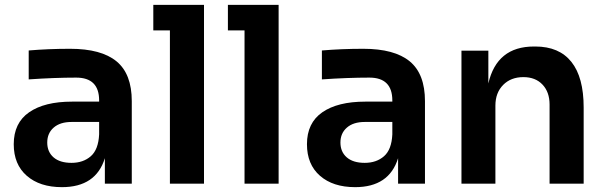

<svg xmlns="http://www.w3.org/2000/svg" viewBox="-20 -750 2473 784"><path d="M232.9 14.2Q142.6 14.2 89.4 -32.2Q36.1 -78.6 36.1 -161.1Q36.1 -248 98.9 -291.5Q161.6 -335 273.9 -335H384.8V-339.8Q384.8 -433.1 291 -433.1Q202.6 -433.1 97.2 -425.8V-543.9Q177.7 -550.8 266.1 -550.8Q393.6 -550.8 455.8 -499.5Q518.1 -448.2 518.1 -336.9V0H408.2V-104Q371.6 14.2 232.9 14.2ZM272 -85Q319.8 -85 350.8 -112.1Q381.8 -139.2 384.8 -201.2V-252H272Q225.6 -252 199.2 -229Q172.9 -206.1 172.9 -168Q172.9 -129.9 198.7 -107.4Q224.6 -85 272 -85Z M813 0H673.8V-626H606V-730H813Z M1117.7 0H978.5V-626H910.6V-730H1117.7Z M1430.2 14.2Q1339.8 14.2 1286.6 -32.2Q1233.4 -78.6 1233.4 -161.1Q1233.4 -248 1296.1 -291.5Q1358.9 -335 1471.2 -335H1582V-339.8Q1582 -433.1 1488.3 -433.1Q1399.9 -433.1 1294.4 -425.8V-543.9Q1375 -550.8 1463.4 -550.8Q1590.8 -550.8 1653.1 -499.5Q1715.3 -448.2 1715.3 -336.9V0H1605.5V-104Q1568.8 14.2 1430.2 14.2ZM1469.2 -85Q1517.1 -85 1548.1 -112.1Q1579.1 -139.2 1582 -201.2V-252H1469.2Q1422.9 -252 1396.5 -229Q1370.1 -206.1 1370.1 -168Q1370.1 -129.9 1396 -107.4Q1421.9 -85 1469.2 -85Z M2002.9 0H1864.3V-543H1974.1V-409.2Q2008.8 -560.1 2160.2 -560.1H2166Q2263.2 -560.1 2313.2 -497.3Q2363.3 -434.6 2363.3 -311V0H2224.1V-323.2Q2224.1 -374 2195.3 -404.5Q2166.5 -435.1 2117.2 -435.1Q2065.9 -435.1 2034.4 -403.1Q2002.9 -371.1 2002.9 -318.8Z"/></svg>

Font: Sora SemiBold
Style: Regular
Weight: 600
Designer: Jonathan Barnbrook, Julián Moncada
Foundry: Barnbrook Fonts
Version: Version 2.000